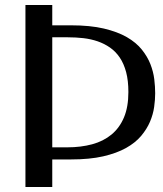

<svg xmlns="http://www.w3.org/2000/svg" viewBox="-20 -746 649 766"><path d="M188.5 -645H263.2Q339.8 -645 394.5 -632.1Q449.2 -619.1 486.3 -597.7Q523.4 -576.2 545.9 -548.1Q568.4 -520 580.1 -490Q591.8 -460 595.5 -429.9Q599.1 -399.9 599.1 -374Q599.1 -348.6 595 -319.1Q590.8 -289.6 578.4 -260.3Q565.9 -231 543.2 -203.9Q520.5 -176.8 483.2 -155.8Q445.8 -134.8 391.8 -122.3Q337.9 -109.9 263.2 -109.9H188.5V0H81.5V-726.1H188.5ZM188.5 -597.2V-158.2H248.5Q302.7 -158.2 347.7 -170.4Q392.6 -182.6 424.8 -209.2Q457 -235.8 474.6 -277.6Q492.2 -319.3 492.2 -378.9Q492.2 -424.3 483.2 -458.3Q474.1 -492.2 457.8 -516.4Q441.4 -540.5 418.9 -556.2Q396.5 -571.8 369.6 -581.1Q342.8 -590.3 312.5 -593.8Q282.2 -597.2 250.5 -597.2Z"/></svg>

Font: Federov2
Style: Regular
Weight: 400
Designer: Olexa M. Volochay | Cyreal.org
Foundry: Olexa M. Volochay | Cyreal.org
Version: Version 1.000